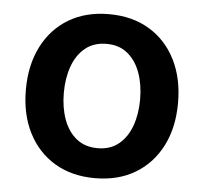

<svg xmlns="http://www.w3.org/2000/svg" viewBox="-45 -600 698 657"><g transform="rotate(5 304.0 -271.5)"><path d="M42.6 -270.6Q42.6 -355.1 74.8 -418.7Q106.9 -482.2 165.5 -517.4Q224.1 -552.6 304 -552.6Q383.9 -552.6 442.5 -517.4Q501.1 -482.2 533.2 -418.7Q565.3 -355.1 565.3 -270.6Q565.3 -186.1 533.2 -122.9Q501.1 -59.7 442.5 -24.5Q383.9 10.7 304 10.7Q224.1 10.7 165.5 -24.5Q106.9 -59.7 74.8 -122.9Q42.6 -186.1 42.6 -270.6ZM435 -271Q435 -321 420.6 -361.7Q406.2 -402.3 377.1 -426.5Q348 -450.6 304.7 -450.6Q260.3 -450.6 231 -426.5Q201.7 -402.3 187.3 -361.7Q172.9 -321 172.9 -271Q172.9 -221.2 187.3 -180.8Q201.7 -140.3 231 -116.3Q260.3 -92.3 304.7 -92.3Q348 -92.3 377.1 -116.3Q406.2 -140.3 420.6 -180.8Q435 -221.2 435 -271Z"/></g></svg>

Font: DeltaSans SemiBold
Style: Regular
Weight: 600
Designer: Rasmus Andersson
Foundry: rsms
Version: Version 3.012